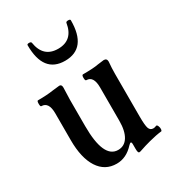

<svg xmlns="http://www.w3.org/2000/svg" viewBox="-165 -746 775 857"><g transform="rotate(-30 223.0 -317.5)"><path d="M218 -502Q107 -502 107 -646Q107 -652 117.5 -652Q128 -652 129 -646Q142 -564 218 -564Q294 -564 307 -646Q308 -652 319 -652Q330 -652 330 -646Q330 -502 218 -502ZM300 17Q293 17 293 -5V-28Q293 -40 288 -40Q285 -40 277 -32Q238 11 188 11Q128 11 95 -40Q62 -91 62 -183V-321Q62 -380 24 -380Q19 -380 19 -395Q19 -410 24 -410Q71 -410 103 -415Q135 -419 139 -419Q151 -419 151 -403Q149 -357 149 -340V-205Q149 -39 224 -39Q257 -39 275 -68Q293 -97 293 -150V-321Q293 -380 256 -380Q250 -380 250 -395Q250 -410 256 -410Q312 -410 336 -415Q364 -419 368 -419Q384 -419 384 -402Q381 -370 381 -340V-120Q381 -75 386.5 -59.5Q392 -44 408 -44Q416 -44 424 -48Q429 -49 432.5 -40.5Q436 -32 435.5 -24.5Q435 -17 432 -15Q404 -12 366 -2Q339 5 310 15Q305 17 300 17Z"/></g></svg>

Font: Junicode Cond Medium
Style: Regular
Weight: 500
Width: 3
Designer: Peter S. Baker
Version: Version 2.201